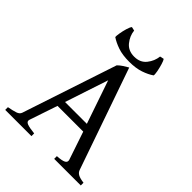

<svg xmlns="http://www.w3.org/2000/svg" viewBox="-228 -931 1051 1051"><g transform="rotate(45 298.0 -405.5)"><path d="M187 -218 132 -55Q127 -39 145 -32Q163 -25 203 -21V0H0V-21Q33 -27 52.5 -33.5Q72 -40 77 -55L259 -604Q271 -616 287 -626.5Q303 -637 316 -644L521 -55Q526 -41 540 -33Q554 -25 585 -21V0H379V-21Q417 -23 431.5 -31Q446 -39 441 -55L386 -218ZM370 -262 284 -513 201 -262ZM144 -708Q143 -716 146.5 -737.5Q150 -759 156.5 -781Q163 -803 170 -811L192 -806Q196 -768 221.5 -736.5Q247 -705 293 -705Q339 -705 364 -736.5Q389 -768 393 -806L416 -811Q422 -803 428.5 -781Q435 -759 439 -737.5Q443 -716 441 -708Q417 -691 380.5 -678.5Q344 -666 293 -666Q241 -666 205 -678.5Q169 -691 144 -708Z"/></g></svg>

Font: ChillKai
Style: Regular
Weight: 400
Designer: ChillType
Foundry: 寒蝉字型
Version: Version 2.000